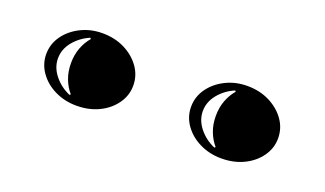

<svg xmlns="http://www.w3.org/2000/svg" viewBox="-38 -991 961 568"><g transform="rotate(20 442.5 -707.0)"><path d="M669 -593Q632 -593 601 -608Q570 -623 551.5 -649Q533 -675 533 -706Q533 -738 551.5 -764Q570 -790 601 -805.5Q632 -821 669 -821Q708 -821 739 -805.5Q770 -790 788.5 -764Q807 -738 807 -706Q807 -675 788.5 -649Q770 -623 739 -608Q708 -593 669 -593ZM213 -593Q176 -593 145 -608Q114 -623 95.5 -649Q77 -675 77 -706Q77 -738 95.5 -764Q114 -790 145 -805.5Q176 -821 213 -821Q252 -821 283 -805.5Q314 -790 332.5 -764Q351 -738 351 -706Q351 -675 332.5 -649Q314 -623 283 -608Q252 -593 213 -593ZM183 -616 186 -619Q172 -635 163.5 -657Q155 -679 155 -706Q155 -733 163.5 -755Q172 -777 186 -793L183 -796Q153 -783 133.5 -759Q114 -735 114 -706Q114 -678 133.5 -653.5Q153 -629 183 -616ZM639 -616 642 -619Q628 -635 619.5 -657Q611 -679 611 -706Q611 -733 619.5 -755Q628 -777 642 -793L639 -796Q609 -783 589.5 -759Q570 -735 570 -706Q570 -678 589.5 -653.5Q609 -629 639 -616Z"/></g></svg>

Font: Diplomata
Style: Regular
Weight: 400
Designer: Eduardo Rodriguez Tunni
Foundry: Eduardo Rodriguez Tunni
Version: Version 1.002; ttfautohint (v1.8.4.7-5d5b);gftools[0.9.23]